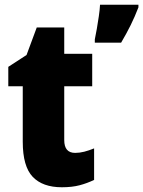

<svg xmlns="http://www.w3.org/2000/svg" viewBox="-20 -780 604 810"><path d="M297 -135Q316 -135 335.5 -140Q355 -145 377 -154V-21Q348 -7 316 1.5Q284 10 241 10Q160 10 118 -34Q76 -78 76 -182V-416H15V-498L92 -548L135 -664H251V-553H369V-416H251V-189Q251 -135 297 -135ZM564 -749Q549 -710 531.5 -674.5Q514 -639 491 -600H380V-614Q384 -632 388.5 -658.5Q393 -685 397 -712Q401 -739 402 -760H564Z"/></svg>

Font: Noto Sans Oriya Cond Blk
Style: Regular
Weight: 900
Width: 3
Designer: Amélie Bonet and Sol Matas
Foundry: Google LLC
Version: Version 2.006; ttfautohint (v1.8.4.7-5d5b)